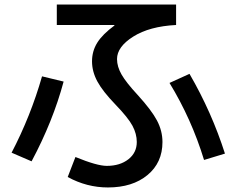

<svg xmlns="http://www.w3.org/2000/svg" viewBox="-20 -770 1040 845"><path d="M483 -660H230V-750H755V-660Q638 -654 566.5 -609Q495 -564 495 -510Q495 -477 515 -442Q535 -407 586 -352Q647 -285 671 -239.5Q695 -194 695 -145Q695 -54 629 0.5Q563 55 455 55Q362 55 278 9L312 -79Q407 -40 450 -40Q508 -40 545 -69Q582 -98 582 -145Q582 -181 563 -216.5Q544 -252 488 -310Q432 -368 408.5 -411.5Q385 -455 385 -500Q385 -545 408 -582Q431 -619 484 -658ZM726 -405 814 -445Q912 -276 970 -94L878 -66Q823 -246 726 -405ZM165 -434 260 -411Q213 -236 119 -60L31 -98Q115 -259 165 -434Z"/></svg>

Font: M PLUS 1p Medium
Style: Regular
Weight: 500
Version: Version 1.062